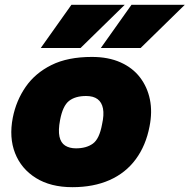

<svg xmlns="http://www.w3.org/2000/svg" viewBox="-20 -767 786 796"><path d="M280 9Q190 9 129 -29Q68 -67 42.5 -132Q17 -197 33 -279Q47 -350 86.5 -407Q126 -464 193.5 -497.5Q261 -531 361 -531Q429 -531 479.5 -508.5Q530 -486 560.5 -446Q591 -406 601.5 -354.5Q612 -303 600 -243Q585 -164 543 -107Q501 -50 434.5 -20.5Q368 9 280 9ZM295 -152Q338 -152 365 -171.5Q392 -191 403 -251Q412 -291 407 -317Q402 -343 384.5 -356Q367 -369 337 -369Q292 -369 266 -348.5Q240 -328 229 -269Q221 -227 226.5 -201Q232 -175 250 -163.5Q268 -152 295 -152ZM149 -568 276 -747H497L314 -568ZM398 -568 525 -747H746L563 -568Z"/></svg>

Font: REM ExtraBold
Style: Italic
Weight: 800
Italic angle: -11°
Designer: Octavio Pardo
Foundry: Ashler Design
Version: Version 1.005;gftools[0.9.28]